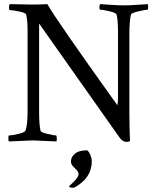

<svg xmlns="http://www.w3.org/2000/svg" viewBox="-20 -666 744 908"><path d="M538.1 -511.7Q538.1 -571.3 531.2 -597.7Q528.3 -605.5 497.6 -612.8Q466.8 -620.1 454.1 -620.1Q450.2 -620.1 450.2 -631.3Q450.2 -642.6 454.1 -646.5Q466.8 -645.5 504.9 -643.1Q543 -640.6 569.3 -640.6Q594.7 -640.6 633.3 -643.6Q671.9 -646.5 678.7 -646.5Q680.7 -640.6 680.7 -631.8Q680.7 -620.1 676.8 -620.1Q667 -620.1 634.3 -612.3Q601.6 -604.5 599.6 -597.7Q591.8 -567.4 591.8 -506.8V-135.7Q591.8 -75.2 594.7 1Q590.8 4.9 576.2 4.9Q559.6 4.9 543.9 -17.6L165 -554.7V-137.7Q165 -73.2 171.9 -46.9Q173.8 -40 204.6 -32.7Q235.4 -25.4 245.1 -25.4Q248 -25.4 248.5 -13.7Q249 -2 247.1 2.9Q149.4 -2 134.8 -2L22.5 2.9Q19.5 0 19.5 -11.7Q19.5 -25.4 22.5 -25.4Q36.1 -25.4 66.9 -32.7Q97.7 -40 100.6 -48.8Q110.4 -74.2 110.4 -140.6V-524.4Q110.4 -572.3 103.5 -597.7Q100.6 -605.5 70.3 -611.8Q40 -618.2 26.4 -618.2Q22.5 -618.2 22.5 -630.4Q22.5 -642.6 26.4 -646.5Q102.5 -644.5 126 -644.5Q176.8 -644.5 204.1 -646.5Q240.2 -580.1 535.2 -168Q538.1 -184.6 538.1 -208ZM315.4 98.6Q315.4 77.1 334 61Q352.5 44.9 392.6 44.9Q401.4 51.8 407.7 67.9Q414.1 84 414.1 96.7Q414.1 174.8 334 219.7Q332 221.7 326.2 221.7Q306.6 221.7 306.6 214.8L329.1 193.4Q351.6 170.9 351.6 157.2Q351.6 144.5 333.5 128.9Q315.4 113.3 315.4 98.6Z"/></svg>

Font: Crimson Text
Style: Regular
Weight: 400
Version: Version 0.13